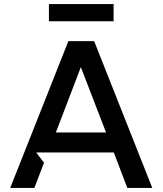

<svg xmlns="http://www.w3.org/2000/svg" viewBox="-20 -918 796 938"><path d="M219 -814H535V-898H219ZM30 0H148L195 -123L157 -173H536L602 0H724L440 -717H314ZM253 -271 375 -590 498 -271Z"/></svg>

Font: LaHaus Display SemiBold
Style: Regular
Weight: 600
Designer: We are Make, BastardaType, Dalton Maag Ltd
Foundry: BastardaType, Dalton Maag Ltd
Version: Version 3.100;Glyphs 3.3 (3331)